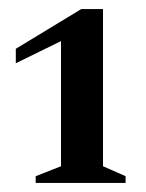

<svg xmlns="http://www.w3.org/2000/svg" viewBox="-20 -910 323 425"><path d="M59 -505V-520L115 -542V-819L15 -770V-802L160 -890H208V-542L258 -520V-505Z"/></svg>

Font: Spectral SC SemiBold
Style: Regular
Weight: 600
Designer: Jean-Baptiste Levee
Foundry: Production Type
Version: Version 2.001